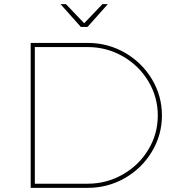

<svg xmlns="http://www.w3.org/2000/svg" viewBox="-20 -906 851 926"><path d="M761 -349Q761 -255 712.5 -174.5Q664 -94 582 -47Q500 0 403 0H128V-699H403Q500 -699 582 -652Q664 -605 712.5 -524.5Q761 -444 761 -349ZM741 -349Q741 -438 695.5 -514Q650 -590 572 -634.5Q494 -679 403 -679H148V-20H403Q494 -20 572 -64.5Q650 -109 695.5 -184.5Q741 -260 741 -349ZM474 -886H500L402 -776H370L272 -886H298L386 -794Z"/></svg>

Font: Gontserrat Thin
Style: Regular
Weight: 250
Designer: Julieta Ulanovsky
Foundry: Julieta Ulanovsky
Version: Version 6.001